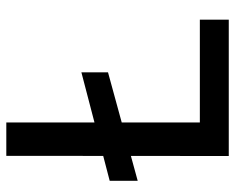

<svg xmlns="http://www.w3.org/2000/svg" viewBox="-90 -674 763 624"><g transform="rotate(-90 292.0 -361.5)"><path d="M369.5 -479V-392.5L17 -296V-387ZM98 -723H206.5V-94H540.5V0H97.5Z"/></g></svg>

Font: Public Sans Medium
Style: Regular
Weight: 500
Designer: The Public Sans Project Authors: Dan O. Williams and USWDS (Libre Franklin designed by Pablo Impallari and Rodrigo Fuenz
Version: Version 1.007